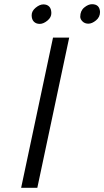

<svg xmlns="http://www.w3.org/2000/svg" viewBox="-20 -889 494 909"><path d="M80.1 0 231 -710.9H307.6L156.7 0ZM140.4 -786.4Q129.9 -796.9 129.9 -816.9Q129.9 -836.9 148.9 -852.5Q168 -868.2 185.3 -868.2Q202.6 -868.2 212.6 -858.2Q222.7 -848.1 223.1 -827.6Q223.6 -807.1 204.6 -791.5Q185.5 -775.9 168.2 -775.9Q150.9 -775.9 140.4 -786.4ZM359.9 -809.6Q359.9 -837.9 378.9 -853.5Q397.9 -869.1 415.5 -869.1Q451.7 -869.1 453.6 -832.5Q453.6 -808.1 434.6 -792.5Q415.5 -776.9 398.4 -776.9Q381.3 -776.9 370.6 -787.6Q359.9 -798.3 359.9 -809.6Z"/></svg>

Font: Tuffy
Style: Italic
Weight: 400
Italic angle: -12°
Designer: Thatcher Ulrich, Karoly Barta and Michael Everson
Version: Version 001.271